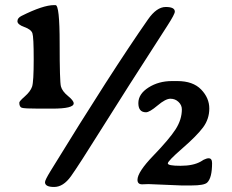

<svg xmlns="http://www.w3.org/2000/svg" viewBox="-20 -703 905 748"><path d="M183.6 -279.8H131.3Q74.7 -279.8 64.9 -283.2Q55.2 -286.6 55.2 -303.2Q55.2 -308.6 76.9 -327.6Q98.6 -346.7 105 -365.5Q111.3 -384.3 111.3 -471.7Q111.3 -559.1 106.2 -573.7Q101.1 -588.4 74.5 -597.9Q47.9 -607.4 47.9 -620.4Q47.9 -633.3 64 -641.1Q147.9 -683.1 190.4 -683.1H196.3Q212.4 -683.1 212.4 -534.2Q212.4 -385.3 217.3 -366.5Q222.2 -347.7 244.6 -329.3Q267.1 -311 267.1 -300.3Q267.1 -279.8 183.6 -279.8ZM155.3 6.8Q155.3 -1.5 176.8 -36.6Q414.1 -423.3 556.6 -627.4Q590.3 -675.8 625.7 -675.8Q661.1 -675.8 661.1 -657.7Q661.1 -647.9 632.8 -604Q462.9 -340.8 374.8 -199.7Q286.6 -58.6 256.6 -16.6Q226.6 25.4 190.9 25.4Q155.3 25.4 155.3 6.8ZM533.7 15.1Q515.6 15.1 515.6 -2.4Q515.6 -32.7 577.6 -96.9Q639.6 -161.1 664.1 -199.2Q688.5 -237.3 688.5 -276.9Q688.5 -293.5 675.5 -305.9Q662.6 -318.4 643.8 -318.4Q625 -318.4 593.8 -292Q562.5 -265.6 548.8 -265.6Q519 -265.6 519 -301.3Q519 -336.9 558.6 -362.1Q598.1 -387.2 649.9 -387.2H670.9Q731.9 -387.2 763.7 -354.2Q795.4 -321.3 795.4 -280.3Q795.4 -239.3 771 -206.5Q746.6 -173.8 690.2 -124.8Q633.8 -75.7 633.8 -66.4Q633.8 -57.1 683.3 -57.1Q732.9 -57.1 762.2 -73.7L773.4 -80.6Q785.2 -86.4 793 -86.4Q806.2 -86.4 806.2 -67.4Q806.2 -9.8 787.1 8.3Q775.4 19.5 726.1 19.5H686.5L558.6 14.2Q542 15.1 533.7 15.1Z"/></svg>

Font: Averia Serif Libre
Style: Bold
Weight: 700
Version: Version 1.002